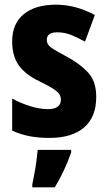

<svg xmlns="http://www.w3.org/2000/svg" viewBox="-20 -579 459 820"><path d="M391 -165Q391 -79 339 -34.5Q287 10 191 10Q146 10 108 3Q70 -4 32 -21V-158Q67 -139 107.5 -126Q148 -113 184 -113Q240 -113 240 -153Q240 -165 234.5 -175Q229 -185 210 -198Q191 -211 148 -232Q89 -260 60.5 -299.5Q32 -339 32 -402Q32 -478 81.5 -518.5Q131 -559 219 -559Q303 -559 385 -515L343 -401Q313 -418 284.5 -429.5Q256 -441 224 -441Q180 -441 180 -409Q180 -398 185.5 -389Q191 -380 209.5 -368.5Q228 -357 267 -336Q321 -307 356 -269.5Q391 -232 391 -165ZM284 72Q271 109 253.5 147Q236 185 214 221H118V208Q122 189 127 162.5Q132 136 135.5 109Q139 82 141 61H284Z"/></svg>

Font: Noto Sans Tamil Condensed ExtraBold
Style: Regular
Weight: 800
Width: 3
Designer: Jelle Bosma - Monotype Design Team
Foundry: Monotype Imaging Inc.
Version: Version 2.004; ttfautohint (v1.8.4.7-5d5b)